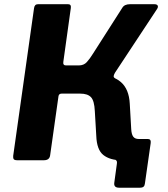

<svg xmlns="http://www.w3.org/2000/svg" viewBox="-20 -762 800 913"><path d="M546.4 130.6Q520.3 130.6 523.4 107.3L535.8 16.3Q537.6 8 534.1 2.6Q530.7 -2.9 520.6 -5L604.9 -101.1H682.9Q699 -101.1 696.6 -81.9L669.2 109.9Q668.2 120.6 662.8 125.6Q657.5 130.6 644.6 130.6ZM62.1 0Q49.2 0 45.5 -5Q41.7 -10 42.7 -20.7L141.8 -722.7Q144.2 -742 160.4 -742H303.8Q319.2 -742 316.8 -724.2L281.1 -467.7Q278.6 -450.9 294 -450.9H373.4L440.1 -408.3Q516.1 -405.4 554.8 -371.8Q593.6 -338.1 597.1 -268.5L604 -147.6Q605.4 -123.1 613.6 -112.1Q621.9 -101.1 639.5 -101.1Q653.6 -101.1 652.9 -87.4L644.5 -15.1Q642 0 626.9 0H557.8Q502.9 0 471.5 -24.9Q440.1 -49.8 437.8 -116.2L430.9 -233.6Q428.6 -283.2 412.5 -300Q396.5 -316.8 361.8 -316.8H272.9Q260.1 -316.8 258.1 -304.4L218.4 -23.3Q215.2 0 188.8 0ZM342.4 -375.3 354.7 -450.9Q378.4 -450.9 392.8 -466.7Q407.1 -482.4 422.1 -506.7L561.6 -725Q571.8 -742 598.1 -742H713.5Q726.7 -742 729.9 -735.2Q733 -728.4 726.7 -719L526.9 -416.3Q522.2 -408.4 520.7 -401.2Q519.2 -394 527.6 -389.6Z"/></svg>

Font: Libre Franklin Thin
Style: Italic
Weight: 100
Italic angle: -8°
Designer: Pablo Impallari, Rodrigo Fuenzalida, Nhung Nguyen
Foundry: Impallari Type
Version: Version 3.000